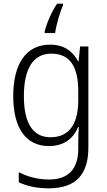

<svg xmlns="http://www.w3.org/2000/svg" viewBox="-20 -785 581 1045"><path d="M323 -756V-765H291C260 -721 234 -658 223 -613V-605H280C285 -646 307 -722 323 -756ZM252 -542C122 -542 52 -437 52 -262C52 -84 124 10 246 10C324 10 378 -27 405 -94H409C407 -64 406 -35 406 -8V24C406 133 354 192 247 192C184 192 128 176 82 152V207C127 228 179 240 246 240C397 240 461 160 461 18V-532H416L408 -452H405C375 -507 328 -542 252 -542ZM259 -493C365 -493 406 -417 406 -287V-241C406 -126 368 -38 255 -38C160 -38 110 -113 110 -262C110 -407 158 -493 259 -493Z"/></svg>

Font: Noto Sans SemiCondensed Light
Style: Regular
Weight: 300
Width: 4
Designer: Monotype Design Team
Foundry: Monotype Imaging Inc.
Version: Version 2.013